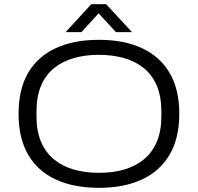

<svg xmlns="http://www.w3.org/2000/svg" viewBox="-20 -889 949 921"><path d="M454 12Q334 12 247.5 -28Q161 -68 115 -147Q69 -226 69 -343Q69 -461 115 -539.5Q161 -618 247.5 -658Q334 -698 454 -698Q575 -698 661 -658Q747 -618 793.5 -539.5Q840 -461 840 -343Q840 -226 793.5 -147Q747 -68 661 -28Q575 12 454 12ZM454 -60Q520 -60 574.5 -75.5Q629 -91 669.5 -124Q710 -157 732 -208.5Q754 -260 754 -332V-354Q754 -426 732 -478Q710 -530 669.5 -562.5Q629 -595 574.5 -610.5Q520 -626 454 -626Q389 -626 334.5 -610.5Q280 -595 239.5 -562.5Q199 -530 177 -478Q155 -426 155 -354V-332Q155 -260 177 -208.5Q199 -157 239.5 -124Q280 -91 334.5 -75.5Q389 -60 454 -60ZM295 -735 418 -869H489L613 -735H536L434 -846H472L371 -735Z"/></svg>

Font: Archivo SemiExpanded Light
Style: Regular
Weight: 300
Width: 6
Designer: Hector Gatti
Foundry: Omnibus-Type
Version: Version 2.001